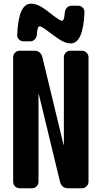

<svg xmlns="http://www.w3.org/2000/svg" viewBox="-20 -1000 540 1020"><path d="M415 -730.5Q429.7 -730.5 439.9 -720.2Q450.2 -710 450.2 -695.3V-35.2Q450.2 -20.5 439.9 -10.3Q429.7 0 415 0H341.8Q307.6 0 298.8 -34.2L186.5 -499Q186.5 -500 185.5 -500Q184.6 -500 184.6 -499V-35.2Q184.6 -20.5 174.8 -10.3Q165 0 150.4 0H85Q70.3 0 60.1 -9.8Q49.8 -19.5 49.8 -35.2V-695.3Q49.8 -710 60.1 -720.2Q70.3 -730.5 85 -730.5H162.1Q196.3 -730.5 205.1 -696.3L317.4 -231.4Q317.4 -230.5 318.4 -230.5Q319.3 -230.5 319.3 -231.4V-695.3Q319.3 -710 329.1 -720.2Q338.9 -730.5 353.5 -730.5ZM360.4 -969.7H394.5Q409.2 -969.7 419.4 -959.5Q429.7 -949.2 428.7 -934.6Q421.9 -769.5 355.5 -769.5Q334 -769.5 310.1 -782.2Q286.1 -794.9 240.2 -830.1Q201.2 -860.4 190.4 -860.4Q178.7 -860.4 175.8 -816.4Q174.8 -801.8 165 -791Q155.3 -780.3 139.6 -780.3H105.5Q90.8 -780.3 80.6 -790.5Q70.3 -800.8 71.3 -815.4Q78.1 -980.5 144.5 -980.5Q167 -980.5 190.9 -968.3Q214.8 -956.1 259.8 -919.9Q298.8 -889.6 309.6 -889.6Q321.3 -889.6 324.2 -933.6Q325.2 -948.2 335.4 -959Q345.7 -969.7 360.4 -969.7Z"/></svg>

Font: Rounded-L Mgen+ 1mn bold
Style: Bold
Weight: 700
Designer: [Source Han Sans]
Ryoko NISHIZUKA  (kana & ideographs); Paul D. Hunt (Latin, Greek & Cyrillic); Wenlong ZHANG  (bopomofo
Version: Version 1.059.20150602